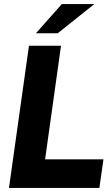

<svg xmlns="http://www.w3.org/2000/svg" viewBox="-20 -921 550 941"><path d="M24 0 122 -697H279L201 -140H487L467 0ZM156 -758 283 -901H442L263 -758Z"/></svg>

Font: Hanken Grotesk Black
Style: Italic
Weight: 900
Italic angle: -8°
Designer: Alfredo Marco Pradil
Foundry: Hanken Design Co.
Version: Version 3.013